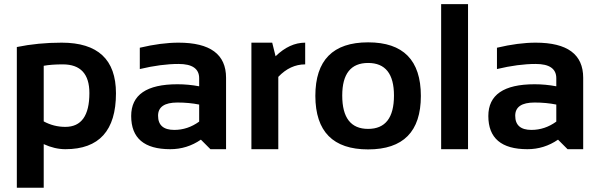

<svg xmlns="http://www.w3.org/2000/svg" viewBox="-20 -718 2888 924"><path d="M190.4 -133.8Q238.8 -107.4 294.4 -107.4Q410.2 -107.4 410.2 -270Q410.2 -408.2 282.2 -408.2Q227.1 -408.2 190.4 -401.4ZM61 -491.7Q163.1 -512.7 276.9 -512.7Q538.1 -512.7 538.1 -269Q538.1 0 294.9 0Q243.2 0 190.4 -24.4V185.5H61Z M611.3 -159.7Q611.3 -312.5 834 -312.5Q886.2 -312.5 938.5 -302.7V-341.3Q938.5 -410.2 839.4 -410.2Q755.4 -410.2 652.8 -385.7V-488.3Q755.4 -512.7 839.4 -512.7Q1067.9 -512.7 1067.9 -343.8V0H992.7L946.8 -45.9Q879.9 0 799.3 0Q611.3 0 611.3 -159.7ZM834 -224.6Q740.7 -224.6 740.7 -161.1Q740.7 -92.8 818.8 -92.8Q883.3 -92.8 938.5 -132.8V-214.8Q889.6 -224.6 834 -224.6Z M1189.9 0V-512.7H1290L1306.2 -447.3Q1373.5 -512.7 1448.7 -512.7V-408.2Q1376.5 -408.2 1319.3 -348.1V0Z M1751.5 -97.7Q1876 -97.7 1876 -258.3Q1876 -415 1751.5 -415Q1627 -415 1627 -258.3Q1627 -97.7 1751.5 -97.7ZM1497.6 -256.3Q1497.6 -514.2 1751.5 -514.2Q2005.4 -514.2 2005.4 -256.3Q2005.4 1 1751.5 1Q1498.5 1 1497.6 -256.3Z M2232.4 -698.2V0H2103V-698.2Z M2330.1 -159.7Q2330.1 -312.5 2552.7 -312.5Q2605 -312.5 2657.2 -302.7V-341.3Q2657.2 -410.2 2558.1 -410.2Q2474.1 -410.2 2371.6 -385.7V-488.3Q2474.1 -512.7 2558.1 -512.7Q2786.6 -512.7 2786.6 -343.8V0H2711.4L2665.5 -45.9Q2598.6 0 2518.1 0Q2330.1 0 2330.1 -159.7ZM2552.7 -224.6Q2459.5 -224.6 2459.5 -161.1Q2459.5 -92.8 2537.6 -92.8Q2602.1 -92.8 2657.2 -132.8V-214.8Q2608.4 -224.6 2552.7 -224.6Z"/></svg>

Font: Voltera
Style: Bold
Weight: 700
Designer: Bernd Montag
Version: Version 1.301